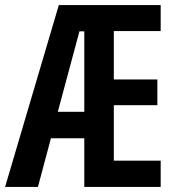

<svg xmlns="http://www.w3.org/2000/svg" viewBox="-23 -734 706 754"><path d="M608 0H308V-191H177L126 0H-3L208 -714H608V-612H424V-422H595V-321H424V-103H608ZM204 -295H308V-611H289Z"/></svg>

Font: Noto Sans Display ExtraCondensed SemiBold
Style: Regular
Weight: 600
Width: 2
Designer: Monotype Design Team
Foundry: Monotype Imaging Inc.
Version: Version 2.003